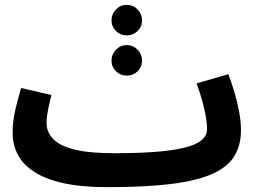

<svg xmlns="http://www.w3.org/2000/svg" viewBox="-20 -751 1064 792"><path d="M425 21 451 -119Q548 -119 620 -124.5Q692 -130 739.5 -141.5Q787 -153 810.5 -172Q834 -191 834 -218Q834 -254 822 -304.5Q810 -355 791 -407L922 -445Q935 -411 947 -370.5Q959 -330 966.5 -289.5Q974 -249 974 -214Q974 -152 947 -107.5Q920 -63 857.5 -34.5Q795 -6 689 7.5Q583 21 425 21ZM424 21Q316 21 241.5 4.5Q167 -12 120.5 -42.5Q74 -73 53 -114Q32 -155 32 -204Q32 -236 37.5 -268.5Q43 -301 51.5 -332Q60 -363 67 -388L192 -359Q188 -341 183 -320Q178 -299 175 -279.5Q172 -260 172 -244Q172 -207 198.5 -178.5Q225 -150 286 -134.5Q347 -119 450 -119L470 -11ZM503 -439Q477 -439 458.5 -457Q440 -475 440 -501Q440 -527 458.5 -546Q477 -565 503 -565Q529 -565 547.5 -546Q566 -527 566 -501Q566 -475 547.5 -457Q529 -439 503 -439ZM503 -605Q477 -605 458.5 -623Q440 -641 440 -667Q440 -693 458.5 -712Q477 -731 503 -731Q529 -731 547.5 -712Q566 -693 566 -667Q566 -641 547.5 -623Q529 -605 503 -605Z"/></svg>

Font: Noto Sans
Style: Bold
Weight: 700
Designer: Monotype Design Team
Foundry: Monotype Imaging Inc.
Version: Version 2.000;GOOG;noto-source:20170915:90ef993387c0; ttfaut